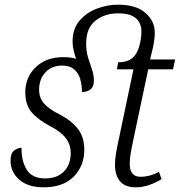

<svg xmlns="http://www.w3.org/2000/svg" viewBox="-20 -790 768 820"><path d="M166 10Q100 10 62.5 -22.5Q25 -55 25 -104Q25 -136 41 -147.5Q57 -159 72 -159Q71 -103 94 -65.5Q117 -28 173 -28Q224 -28 253 -57.5Q282 -87 282 -136Q282 -172 261.5 -199.5Q241 -227 193 -252Q143 -278 115.5 -310Q88 -342 88 -396Q88 -460 132.5 -503Q177 -546 251 -546Q281 -546 305 -539Q299 -557 294.5 -575Q290 -593 290 -612Q290 -667 319.5 -701.5Q349 -736 393.5 -753Q438 -770 484 -770Q561 -770 601 -735Q641 -700 641 -651Q641 -622 633 -586L621 -536H728L719 -494H613L549 -191Q541 -154 537.5 -130.5Q534 -107 534 -91Q534 -35 580 -35Q600 -35 620.5 -40.5Q641 -46 659 -56L670 -25Q644 -9 616 0.5Q588 10 560 10Q514 10 492.5 -16Q471 -42 471 -87Q471 -107 475 -132Q479 -157 486 -189L550 -494H479L485 -524Q533 -524 555 -552Q569 -569 576.5 -599Q584 -629 584 -655Q584 -691 560.5 -712Q537 -733 484 -733Q427 -733 387.5 -701.5Q348 -670 348 -605Q348 -570 356.5 -543Q365 -516 373 -492.5Q381 -469 381 -445Q381 -421 367.5 -409Q354 -397 330 -397Q330 -425 323 -451Q316 -477 297 -493.5Q278 -510 245 -510Q201 -510 174 -481Q147 -452 147 -407Q147 -372 168 -348Q189 -324 233 -302Q284 -276 312 -240.5Q340 -205 340 -150Q340 -82 295 -36Q250 10 166 10Z"/></svg>

Font: Noto Serif SemiCondensed Light
Style: Italic
Weight: 300
Width: 4
Italic angle: -12°
Designer: Monotype Design Team
Foundry: Monotype Imaging Inc.
Version: Version 2.013; ttfautohint (v1.8.4.7-5d5b)